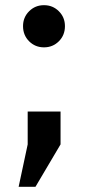

<svg xmlns="http://www.w3.org/2000/svg" viewBox="-20 -558 340 742"><path d="M87 0V-127H214V0L117 164H52ZM150 -375Q116 -375 92.5 -398.5Q69 -422 69 -457Q69 -491 92.5 -514.5Q116 -538 150 -538Q184 -538 207.5 -514.5Q231 -491 231 -457Q231 -422 207.5 -398.5Q184 -375 150 -375Z"/></svg>

Font: Golos UI Medium
Style: Regular
Weight: 500
Designer: A.Korolkova, Vitaly Kuzmin
Foundry: ParaType Ltd
Version: Version 2.000